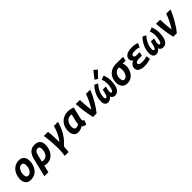

<svg xmlns="http://www.w3.org/2000/svg" viewBox="442 -2683 4737 4737"><g transform="rotate(-45 2810.0 -314.5)"><path d="M217 15Q123 15 77 -39.5Q31 -94 31 -183Q31 -236 44 -288Q57 -340 82 -385.5Q107 -431 144.5 -465.5Q182 -500 231.5 -520Q281 -540 342 -540Q424 -540 474 -490Q524 -440 524 -342Q524 -289 511.5 -237Q499 -185 474.5 -139.5Q450 -94 413 -59.5Q376 -25 327 -5Q278 15 217 15ZM245 -105Q278 -105 304 -124.5Q330 -144 348.5 -175Q367 -206 376.5 -241.5Q386 -277 386 -308Q386 -360 371 -390.5Q356 -421 309 -421Q276 -421 250 -401.5Q224 -382 206 -351Q188 -320 178.5 -284.5Q169 -249 169 -218Q169 -166 184 -135.5Q199 -105 245 -105Z M511 185 628 -300Q655 -411 717 -474.5Q779 -538 891 -538Q986 -538 1033 -486.5Q1080 -435 1080 -347Q1080 -277 1061 -212.5Q1042 -148 1004 -97.5Q966 -47 909.5 -17.5Q853 12 778 12Q753 12 731 6.5Q709 1 695 -4L649 185ZM772 -106Q818 -106 851 -124.5Q884 -143 904.5 -175.5Q925 -208 934.5 -249.5Q944 -291 944 -337Q944 -375 929 -398Q914 -421 882 -421Q845 -421 814 -396.5Q783 -372 766 -299L722 -119Q727 -115 741.5 -110.5Q756 -106 772 -106Z M1221 185Q1230 121 1235 61.5Q1240 2 1240 -56Q1240 -140 1235 -220Q1230 -300 1222.5 -376.5Q1215 -453 1205 -526H1347Q1355 -478 1359.5 -412.5Q1364 -347 1366 -278Q1368 -209 1368 -148Q1404 -190 1432 -235.5Q1460 -281 1482 -328.5Q1504 -376 1521.5 -425.5Q1539 -475 1553 -526H1697Q1672 -442 1642.5 -369.5Q1613 -297 1574.5 -233Q1536 -169 1486 -109.5Q1436 -50 1370 10Q1367 62 1363.5 106Q1360 150 1355 185Z M1869 12Q1820 12 1784.5 -11.5Q1749 -35 1729.5 -80.5Q1710 -126 1710 -193Q1710 -269 1735.5 -332.5Q1761 -396 1806.5 -442Q1852 -488 1911.5 -513Q1971 -538 2038 -538Q2083 -538 2128 -529Q2173 -520 2222 -501L2154 -223Q2150 -202 2146 -183Q2142 -164 2142 -150Q2142 -129 2152.5 -118Q2163 -107 2186 -102L2148 11Q2096 10 2070.5 -3.5Q2045 -17 2030 -40Q2008 -21 1965 -4.5Q1922 12 1869 12ZM1919 -105Q1951 -105 1973 -117Q1995 -129 2011 -141Q2010 -153 2010 -166Q2010 -179 2012 -191.5Q2014 -204 2017 -216L2064 -416Q2051 -419 2040 -420Q2029 -421 2017 -421Q1978 -421 1946 -403Q1914 -385 1891.5 -354.5Q1869 -324 1857 -285Q1845 -246 1845 -204Q1845 -165 1854.5 -143.5Q1864 -122 1880.5 -113.5Q1897 -105 1919 -105Z M2393 0Q2376 -68 2360.5 -150Q2345 -232 2334 -326.5Q2323 -421 2317 -526H2460Q2461 -472 2465 -406.5Q2469 -341 2475.5 -275.5Q2482 -210 2489 -156Q2513 -189 2539.5 -235.5Q2566 -282 2591.5 -333.5Q2617 -385 2638 -435Q2659 -485 2672 -526H2820Q2793 -454 2756 -379.5Q2719 -305 2677.5 -234Q2636 -163 2594.5 -102.5Q2553 -42 2517 0Z M2914 12Q2857 12 2828 -28.5Q2799 -69 2799 -132Q2799 -213 2823 -287.5Q2847 -362 2887.5 -426.5Q2928 -491 2978 -540L3067 -495Q3024 -450 2990.5 -394.5Q2957 -339 2937.5 -279Q2918 -219 2918 -159Q2918 -130 2928 -116Q2938 -102 2951 -102Q2961 -102 2970 -108Q2979 -114 2987 -128.5Q2995 -143 3003 -167Q3011 -191 3020 -226L3040 -309H3148L3128 -226Q3123 -204 3120.5 -186Q3118 -168 3118 -155Q3118 -128 3126 -115Q3134 -102 3148 -102Q3168 -102 3183 -127Q3198 -152 3207.5 -189.5Q3217 -227 3221.5 -265Q3226 -303 3226 -329Q3226 -379 3217 -423Q3208 -467 3195 -501L3300 -538Q3311 -513 3321 -475.5Q3331 -438 3337 -400.5Q3343 -363 3343 -336Q3343 -275 3335.5 -213Q3328 -151 3307.5 -100.5Q3287 -50 3249 -19Q3211 12 3150 12Q3113 12 3083.5 -8Q3054 -28 3045 -67Q3019 -24 2984 -6Q2949 12 2914 12ZM3144 -575 3067 -627 3220 -814 3304 -743Z M3580 15Q3486 15 3438.5 -46Q3391 -107 3391 -202Q3391 -292 3430 -365.5Q3469 -439 3540.5 -482.5Q3612 -526 3709 -526H3966L3940 -412H3841Q3853 -388 3859 -362.5Q3865 -337 3865 -309Q3865 -255 3848.5 -198Q3832 -141 3797.5 -93Q3763 -45 3709 -15Q3655 15 3580 15ZM3597 -105Q3627 -105 3651.5 -124.5Q3676 -144 3693 -175Q3710 -206 3719 -241.5Q3728 -277 3728 -308Q3728 -343 3721.5 -369.5Q3715 -396 3703 -412H3697Q3645 -412 3607 -383.5Q3569 -355 3549 -310.5Q3529 -266 3529 -218Q3529 -166 3543.5 -135.5Q3558 -105 3597 -105Z M4189 15Q4144 15 4103 7.5Q4062 0 4029.5 -16.5Q3997 -33 3978 -60.5Q3959 -88 3959 -127Q3959 -177 3989 -219.5Q4019 -262 4082 -281Q4054 -298 4039 -323.5Q4024 -349 4024 -379Q4024 -437 4060 -472.5Q4096 -508 4154.5 -524Q4213 -540 4279 -540Q4342 -540 4388 -530Q4434 -520 4467 -506L4419 -401Q4382 -415 4344.5 -420.5Q4307 -426 4272 -426Q4244 -426 4216.5 -421Q4189 -416 4171.5 -403Q4154 -390 4154 -367Q4154 -350 4162.5 -339Q4171 -328 4188 -322.5Q4205 -317 4232 -317H4338L4314 -217H4215Q4176 -217 4149.5 -209Q4123 -201 4109.5 -187.5Q4096 -174 4096 -155Q4096 -134 4114 -122Q4132 -110 4160.5 -105Q4189 -100 4222 -100Q4284 -100 4322.5 -110.5Q4361 -121 4383 -129L4400 -22Q4353 -6 4298.5 4.5Q4244 15 4189 15Z M4594 12Q4537 12 4508 -28.5Q4479 -69 4479 -132Q4479 -213 4503 -287.5Q4527 -362 4567.5 -426.5Q4608 -491 4658 -540L4747 -495Q4704 -450 4670.5 -394.5Q4637 -339 4617.5 -279Q4598 -219 4598 -159Q4598 -130 4608 -116Q4618 -102 4631 -102Q4641 -102 4650 -108Q4659 -114 4667 -128.5Q4675 -143 4683 -167Q4691 -191 4700 -226L4720 -309H4828L4808 -226Q4803 -204 4800.5 -186Q4798 -168 4798 -155Q4798 -128 4806 -115Q4814 -102 4828 -102Q4848 -102 4863 -127Q4878 -152 4887.5 -189.5Q4897 -227 4901.5 -265Q4906 -303 4906 -329Q4906 -379 4897 -423Q4888 -467 4875 -501L4980 -538Q4991 -513 5001 -475.5Q5011 -438 5017 -400.5Q5023 -363 5023 -336Q5023 -275 5015.5 -213Q5008 -151 4987.5 -100.5Q4967 -50 4929 -19Q4891 12 4830 12Q4793 12 4763.5 -8Q4734 -28 4725 -67Q4699 -24 4664 -6Q4629 12 4594 12Z M5193 0Q5176 -68 5160.5 -150Q5145 -232 5134 -326.5Q5123 -421 5117 -526H5260Q5261 -472 5265 -406.5Q5269 -341 5275.5 -275.5Q5282 -210 5289 -156Q5313 -189 5339.5 -235.5Q5366 -282 5391.5 -333.5Q5417 -385 5438 -435Q5459 -485 5472 -526H5620Q5593 -454 5556 -379.5Q5519 -305 5477.5 -234Q5436 -163 5394.5 -102.5Q5353 -42 5317 0Z"/></g></svg>

Font: Ubuntu Sans Mono
Style: Italic
Weight: 400
Italic angle: -13.5°
Monospace: yes
Designer: Dalton Maag Ltd
Foundry: Dalton Maag Ltd
Version: Version 1.006